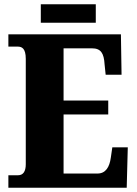

<svg xmlns="http://www.w3.org/2000/svg" viewBox="-20 -874 637 894"><path d="M170 -768H426V-854H170ZM19 0H570L575 -188H503L496 -140C490 -96 472 -66 434 -66H276V-341H484V-406H276V-649H408C450 -649 464 -626 467 -574L472 -526H546L543 -714H19V-657H62C81 -657 100 -650 100 -600V-109C100 -76 88 -58 64 -58H19Z"/></svg>

Font: Noto Serif Tamil Condensed Black
Style: Regular
Weight: 900
Width: 3
Designer: Indian Type Foundry, Tom Grace, and the Monotype Design Team
Foundry: Monotype Imaging Inc.
Version: Version 2.004